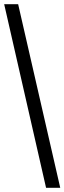

<svg xmlns="http://www.w3.org/2000/svg" viewBox="-20 -780 309 921"><path d="M201 121 0 -760H67L269 121Z"/></svg>

Font: Noto Serif Thai SemiCondensed
Style: Bold
Weight: 700
Width: 4
Designer: Monotype Design Team
Foundry: Monotype Imaging Inc.
Version: Version 2.002; ttfautohint (v1.8.4.7-5d5b)